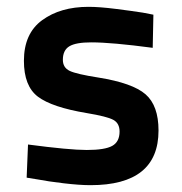

<svg xmlns="http://www.w3.org/2000/svg" viewBox="-20 -531 534 562"><path d="M429 -488 427 -391Q307 -407 247 -407Q202 -407 183 -395.5Q164 -384 164 -356Q164 -333 184 -323.5Q204 -314 268 -304Q368 -288 406 -255Q444 -222 444 -149Q444 11 245 11Q213 11 166.5 5.5Q120 0 89 -6L58 -11L62 -108Q183 -92 234 -92Q287 -92 308.5 -104Q330 -116 330 -146Q330 -170 312 -180Q294 -190 234 -200Q132 -217 91 -248Q50 -279 50 -353Q50 -433 103.5 -472Q157 -511 239 -511Q271 -511 318.5 -505Q366 -499 398 -494Z"/></svg>

Font: TitilliumText22L Rg
Style: Bold
Weight: 700
Designer: Campivisivi
Foundry: Campivisivi
Version: 1.000